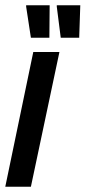

<svg xmlns="http://www.w3.org/2000/svg" viewBox="-33 -707 324 727"><path d="M-13 0 93 -510H192L84 0ZM84 -564 66 -682V-687H155L154 -568V-564ZM197 -564 182 -682V-687H271L267 -568V-564Z"/></svg>

Font: Saira Ultra Condensed
Style: Bold Italic
Weight: 700
Width: 1
Italic angle: -12°
Designer: Hector Gatti with collaboration of the Omnibus-Type team
Foundry: Omnibus-Type
Version: Version 1.001; ttfautohint (v1.8)